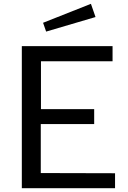

<svg xmlns="http://www.w3.org/2000/svg" viewBox="-20 -983 670 1003"><path d="M455 -963 205 -864 221 -818 479 -894ZM94 0H581V-78L193 -79V-335H472V-413H194V-663H568V-742H94Z"/></svg>

Font: 18Franklin
Style: Regular
Weight: 400
Designer: Pablo Impallari, Rodrigo Fuenzalida (Modified by Dan O. Williams)
Version: Version 0.025;PS 000.025;hotconv 1.0.88;makeotf.lib2.5.64775